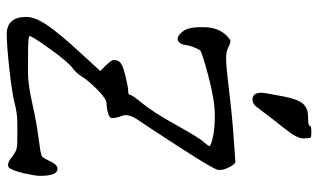

<svg xmlns="http://www.w3.org/2000/svg" viewBox="-206 -720 936 565"><g transform="rotate(90 262.5 -438.0)"><path d="M272.9 -712.4Q253.4 -712.9 253.4 -738.3Q253.4 -741.7 254.4 -749.3Q255.4 -756.8 263.7 -800.8Q272 -844.7 285.2 -860.4Q298.3 -876 324.5 -876Q350.6 -876 350.6 -880.9Q350.6 -885.7 366.5 -885.7Q382.3 -885.7 385 -883.8Q387.7 -881.8 387.7 -862.3Q387.7 -842.8 361.1 -810.1Q334.5 -777.3 294.4 -723.6Q285.2 -712.4 272.9 -712.4ZM477.5 -138.7Q498 -138.7 498 -86.9Q498 -74.2 490.2 -38.1Q481.4 -2.9 472.7 4.9Q469.7 6.8 465.8 6.8Q457 6.8 446.3 -2Q428.7 -15.6 418.9 -18.1Q409.2 -20.5 389.6 -20.5H342.8Q314.5 -20.5 284.7 -12.7Q254.9 -4.9 184.1 2.9Q113.3 10.7 80.1 10.7Q30.3 9.8 30.3 -46.9Q30.3 -72.3 54.2 -107.9Q78.1 -143.6 136.7 -207L189.5 -264.6L170.9 -283.2Q160.2 -294.9 158.2 -299.8Q157.2 -301.8 157.2 -304.7Q157.2 -305.7 157.2 -306.6Q157.2 -311.5 160.2 -317.4Q164.1 -329.1 200.7 -337.9Q237.3 -346.7 248.5 -346.7Q259.8 -346.7 259.8 -352.5Q259.8 -358.4 285.2 -389.2Q310.5 -419.9 349.1 -489.3Q387.7 -558.6 399.4 -570.3Q410.2 -582 410.2 -585.9Q410.2 -589.8 385.3 -595.7Q360.4 -601.6 317.9 -601.6Q275.4 -601.6 203.6 -582.5Q131.8 -563.5 127.9 -557.6Q116.2 -536.1 113.3 -518.6Q112.3 -501 101.6 -494.1Q98.6 -492.2 94.7 -492.2Q85.9 -492.2 75.2 -504.9Q60.5 -519.5 60.5 -559.6Q60.5 -559.6 60.5 -564.5Q60.5 -564.5 60.5 -567.4Q60.5 -613.3 86.9 -637.7Q94.7 -645.5 99.6 -647.5Q100.6 -647.5 101.6 -647.5Q108.4 -647.5 119.1 -641.6Q131.8 -634.8 153.3 -634.8Q174.8 -634.8 251 -644Q327.1 -653.3 387.7 -657.2L456.1 -662.1Q463.9 -662.1 472.7 -643.6Q480.5 -628.9 480.5 -617.2Q480.5 -617.2 480.5 -611.3Q478.5 -597.7 413.6 -497.6Q348.6 -397.5 331.1 -372.1Q319.3 -353.5 319.3 -339.8Q319.3 -333 321.3 -329.1Q328.1 -310.5 328.1 -298.8Q328.1 -292 314 -287.6Q299.8 -283.2 285.6 -283.2Q271.5 -283.2 244.1 -255.9Q216.8 -228.5 206.5 -211.4Q196.3 -194.3 179.7 -182.1Q163.1 -169.9 125 -117.2Q86.9 -64.5 86.9 -56.6Q86.9 -52.7 123 -52.2Q159.2 -51.8 193.8 -51.8Q228.5 -51.8 284.7 -64.5Q340.8 -77.1 387.2 -83Q433.6 -88.9 439.5 -92.3Q445.3 -95.7 455.1 -117.2Q464.8 -138.7 477.5 -138.7Z"/></g></svg>

Font: Drukaatie burti
Style: Light
Weight: 300
Version: Version 0.14